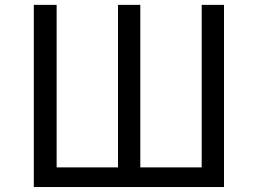

<svg xmlns="http://www.w3.org/2000/svg" viewBox="-20 -753 1040 773"><path d="M116.2 0V-733.4H208V-79.1H455.1V-733.4H544.9V-79.1H792V-733.4H881.8V0Z"/></svg>

Font: Gen Shin Gothic Monospace Regular
Style: Regular
Weight: 400
Designer: [Source Han Sans]
Ryoko NISHIZUKA  (kana & ideographs); Paul D. Hunt (Latin, Greek & Cyrillic); Wenlong ZHANG  (bopomofo
Version: Version 1.002.20150607